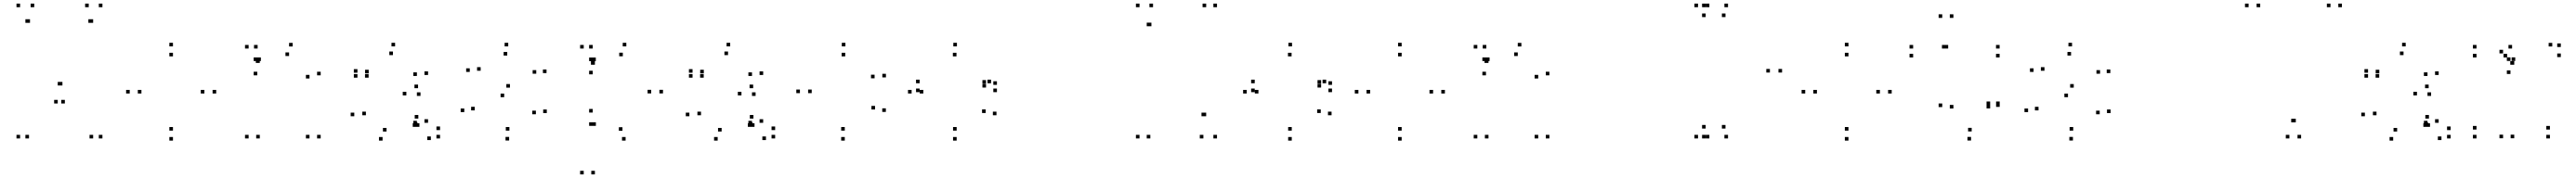

<svg xmlns="http://www.w3.org/2000/svg" viewBox="-20 -760 14300 990"><path d="M91.5 10V-10H71.5V10ZM141 10V-10H121V10ZM141 -633V-653H121V-633ZM146.5 -633V-653H126.5V-633ZM300.5 -184.5V-204.5H280.5V-184.5ZM340 -184.5V-204.5H320V-184.5ZM490.5 -633V-653H470.5V-633ZM497 -633V-653H477V-633ZM497 10V-10H477V10ZM548.5 10V-10H528.5V10ZM548.5 -720V-740H528.5V-720ZM472.5 -720V-740H452.5V-720ZM326.5 -284.5V-304.5H306.5V-284.5ZM320.5 -284.5V-304.5H300.5V-284.5ZM170 -720V-740H150V-720ZM91.5 -720V-740H71.5V-720Z M940 -502V-522H920V-502ZM700 -240V-260H680V-240ZM940 22V2H920V22ZM1180 -240V-260H1160V-240ZM940 -33.5V-53.5H920V-33.5ZM765 -240V-260H745V-240ZM940 -446.5V-466.5H920V-446.5ZM1114.5 -240V-260H1094.5V-240Z M1420 -410V-430H1400V-410ZM1410 -490V-510H1390V-490ZM1360 -490V-510H1340V-490ZM1360 10V-10H1340V10ZM1422 10V-10H1402V10ZM1422 -410V-430H1402V-410ZM1760 -341V-361H1740V-341ZM1604.5 -501.5V-521.5H1584.5V-501.5ZM1428 -420.5V-440.5H1408V-420.5ZM1408 -420.5V-440.5H1388V-420.5ZM1408 -341V-361H1388V-341ZM1584.5 -448.5V-468.5H1564.5V-448.5ZM1698 -323.5V-343.5H1678V-323.5ZM1698 10V-10H1678V10ZM1760 10V-10H1740V10Z M1964 -355.5V-375.5H1944V-355.5ZM1964 -328V-348H1944V-328ZM2026 -328V-348H2006V-328ZM2026.5 -352V-372H2006.5V-352ZM2161 -453.5V-473.5H2141V-453.5ZM2294 -337.5V-357.5H2274V-337.5ZM2294 -68V-88H2274V-68ZM2297 -59.5V-79.5H2277V-59.5ZM2371.5 19V-1H2351.5V19ZM2422.5 10V-10H2402.5V10ZM2422.5 -36.5V-56.5H2402.5V-36.5ZM2356 -77V-97H2336V-77ZM2356 -343V-363H2336V-343ZM2173 -502V-522H2153V-502ZM2300.5 -269.5V-289.5H2280.5V-269.5ZM1946.5 -113.5V-133.5H1926.5V-113.5ZM2103.5 22V2H2083.5V22ZM2291 -54.5V-74.5H2271V-54.5ZM2308 -54.5V-74.5H2288V-54.5ZM2302 -100.5V-120.5H2282V-100.5ZM2125.5 -28.5V-48.5H2105.5V-28.5ZM2011 -119V-139H1991V-119ZM2235.5 -229.5V-249.5H2215.5V-229.5ZM2314 -226.5V-246.5H2294V-226.5Z M2587.5 -360V-380H2567.5V-360ZM2778.5 -219.5V-239.5H2758.5V-219.5ZM2954.5 -124.5V-144.5H2934.5V-124.5ZM2807.5 -33.5V-53.5H2787.5V-33.5ZM2615 -146V-166H2595V-146ZM2557 -136.5V-156.5H2537V-136.5ZM2806 21.5V1.5H2786V21.5ZM3015 -131V-151H2995V-131ZM2810.5 -272.5V-292.5H2790.5V-272.5ZM2648 -366.5V-386.5H2628V-366.5ZM2795.5 -451V-471H2775.5V-451ZM2956.5 -350V-370H2936.5V-350ZM3013.5 -353.5V-373.5H2993.5V-353.5ZM2801 -502V-522H2781V-502Z M3280 -400V-420H3260V-400ZM3270 -490V-510H3250V-490ZM3220 -490V-510H3200V-490ZM3220 210V190H3200V210ZM3282 210V190H3262V210ZM3282 -400V-420H3262V-400ZM3456.5 -502V-522H3436.5V-502ZM3287 -420V-440H3267V-420ZM3270 -420V-440H3250V-420ZM3270 -346.5V-366.5H3250V-346.5ZM3437 -447V-467H3417V-447ZM3594.5 -240.5V-260.5H3574.5V-240.5ZM3435 -32.5V-52.5H3415V-32.5ZM3270 -134V-154H3250V-134ZM3270 -60V-80H3250V-60ZM3287.5 -60V-80H3267.5V-60ZM3452.5 22V2H3432.5V22ZM3660 -240.5V-260.5H3640V-240.5Z M3824 -355.5V-375.5H3804V-355.5ZM3824 -328V-348H3804V-328ZM3886 -328V-348H3866V-328ZM3886.5 -352V-372H3866.5V-352ZM4021 -453.5V-473.5H4001V-453.5ZM4154 -337.5V-357.5H4134V-337.5ZM4154 -68V-88H4134V-68ZM4157 -59.5V-79.5H4137V-59.5ZM4231.5 19V-1H4211.5V19ZM4282.5 10V-10H4262.5V10ZM4282.5 -36.5V-56.5H4262.5V-36.5ZM4216 -77V-97H4196V-77ZM4216 -343V-363H4196V-343ZM4033 -502V-522H4013V-502ZM4160.5 -269.5V-289.5H4140.5V-269.5ZM3806.5 -113.5V-133.5H3786.5V-113.5ZM3963.5 22V2H3943.5V22ZM4151 -54.5V-74.5H4131V-54.5ZM4168 -54.5V-74.5H4148V-54.5ZM4162 -100.5V-120.5H4142V-100.5ZM3985.5 -28.5V-48.5H3965.5V-28.5ZM3871 -119V-139H3851V-119ZM4095.5 -229.5V-249.5H4075.5V-229.5ZM4174 -226.5V-246.5H4154V-226.5Z M4669 -33.5V-53.5H4649V-33.5ZM4485.5 -242V-262H4465.5V-242ZM4671.5 -446.5V-466.5H4651.5V-446.5ZM4834.5 -324.5V-344.5H4814.5V-324.5ZM4897.5 -329.5V-349.5H4877.5V-329.5ZM4672.5 -502V-522H4652.5V-502ZM4420 -242V-262H4400V-242ZM4669 22V2H4649V22ZM4897 -137.5V-157.5H4877V-137.5ZM4837 -151V-171H4817V-151Z M5290 22V2H5270V22ZM5511 -119V-139H5491V-119ZM5451 -131.5V-151.5H5431V-131.5ZM5290 -33.5V-53.5H5270V-33.5ZM5105 -240V-260H5085V-240ZM5289 -446.5V-466.5H5269V-446.5ZM5453 -294.5V-314.5H5433V-294.5ZM5453 -273V-293H5433V-273ZM5481 -297V-317H5461V-297ZM5084.5 -297V-317H5064.5V-297ZM5084.5 -247.5V-267.5H5064.5V-247.5ZM5513.5 -247.5V-267.5H5493.5V-247.5ZM5513.5 -288V-308H5493.5V-288ZM5291.5 -502V-522H5271.5V-502ZM5040 -240V-260H5020V-240Z M6735 10V-10H6715V10ZM6735 -720V-740H6715V-720ZM6675 -720V-740H6655V-720ZM6675 -113.5V-133.5H6655V-113.5ZM6669 -113.5V-133.5H6649V-113.5ZM6380 -720V-740H6360V-720ZM6305 -720V-740H6285V-720ZM6305 10V-10H6285V10ZM6365 10V-10H6345V10ZM6365 -614V-634H6345V-614ZM6371 -614V-634H6351V-614ZM6659.5 10V-10H6639.5V10Z M7150 22V2H7130V22ZM7371 -119V-139H7351V-119ZM7311 -131.5V-151.5H7291V-131.5ZM7150 -33.5V-53.5H7130V-33.5ZM6965 -240V-260H6945V-240ZM7149 -446.5V-466.5H7129V-446.5ZM7313 -294.5V-314.5H7293V-294.5ZM7313 -273V-293H7293V-273ZM7341 -297V-317H7321V-297ZM6944.5 -297V-317H6924.5V-297ZM6944.5 -247.5V-267.5H6924.5V-247.5ZM7373.5 -247.5V-267.5H7353.5V-247.5ZM7373.5 -288V-308H7353.5V-288ZM7151.5 -502V-522H7131.5V-502ZM6900 -240V-260H6880V-240Z M7760 -502V-522H7740V-502ZM7520 -240V-260H7500V-240ZM7760 22V2H7740V22ZM8000 -240V-260H7980V-240ZM7760 -33.5V-53.5H7740V-33.5ZM7585 -240V-260H7565V-240ZM7760 -446.5V-466.5H7740V-446.5ZM7934.5 -240V-260H7914.5V-240Z M8240 -410V-430H8220V-410ZM8230 -490V-510H8210V-490ZM8180 -490V-510H8160V-490ZM8180 10V-10H8160V10ZM8242 10V-10H8222V10ZM8242 -410V-430H8222V-410ZM8580 -341V-361H8560V-341ZM8424.5 -501.5V-521.5H8404.5V-501.5ZM8248 -420.5V-440.5H8228V-420.5ZM8228 -420.5V-440.5H8208V-420.5ZM8228 -341V-361H8208V-341ZM8404.5 -448.5V-468.5H8384.5V-448.5ZM8518 -323.5V-343.5H8498V-323.5ZM8518 10V-10H8498V10ZM8580 10V-10H8560V10Z M9468 -720V-740H9448V-720ZM9405 -720V-740H9385V-720ZM9405 10V-10H9385V10ZM9468 10V-10H9448V10ZM9557.5 -45V-65H9537.5V-45ZM9447.5 -45V-65H9427.5V-45ZM9447.5 10V-10H9427.5V10ZM9571.5 10V-10H9551.5V10ZM9871.5 -356.5V-376.5H9851.5V-356.5ZM9571.5 -720V-740H9551.5V-720ZM9447.5 -720V-740H9427.5V-720ZM9447.5 -665V-685H9427.5V-665ZM9557.5 -665V-685H9537.5V-665ZM9804 -356.5V-376.5H9784V-356.5Z M10240 -502V-522H10220V-502ZM10000 -240V-260H9980V-240ZM10240 22V2H10220V22ZM10480 -240V-260H10460V-240ZM10240 -33.5V-53.5H10220V-33.5ZM10065 -240V-260H10045V-240ZM10240 -446.5V-466.5H10220V-446.5ZM10414.5 -240V-260H10394.5V-240Z M10920.5 21.5V1.5H10900.5V21.5ZM11079.5 -165.5V-185.5H11059.5V-165.5ZM11079.5 -175.5V-195.5H11059.5V-175.5ZM11026.5 -175.5V-195.5H11006.5V-175.5ZM11026.5 -157V-177H11006.5V-157ZM10924 -29V-49H10904V-29ZM10822.5 -156.5V-176.5H10802.5V-156.5ZM10822.5 -660.5V-680.5H10802.5V-660.5ZM10760.5 -660.5V-680.5H10740.5V-660.5ZM10760.5 -164.5V-184.5H10740.5V-164.5ZM10779 -490V-510H10759V-490ZM10599 -490V-510H10579V-490ZM10599 -440.5V-460.5H10579V-440.5ZM11079 -440.5V-460.5H11059V-440.5ZM11079 -490V-510H11059V-490ZM10793.5 -490V-510H10773.5V-490Z M11267.5 -360V-380H11247.5V-360ZM11458.5 -219.5V-239.5H11438.5V-219.5ZM11634.5 -124.5V-144.5H11614.5V-124.5ZM11487.5 -33.5V-53.5H11467.5V-33.5ZM11295 -146V-166H11275V-146ZM11237 -136.5V-156.5H11217V-136.5ZM11486 21.5V1.5H11466V21.5ZM11695 -131V-151H11675V-131ZM11490.5 -272.5V-292.5H11470.5V-272.5ZM11328 -366.5V-386.5H11308V-366.5ZM11475.5 -451V-471H11455.5V-451ZM11636.5 -350V-370H11616.5V-350ZM11693.5 -353.5V-373.5H11673.5V-353.5ZM11481 -502V-522H11461V-502Z M12687.5 10V-10H12667.5V10ZM12752.5 10V-10H12732.5V10ZM12979 -720V-740H12959V-720ZM12915.5 -720V-740H12895.5V-720ZM12723 -79.5V-99.5H12703V-79.5ZM12717.5 -79.5V-99.5H12697.5V-79.5ZM12525.5 -720V-740H12505.5V-720ZM12461 -720V-740H12441V-720Z M13124 -355.5V-375.5H13104V-355.5ZM13124 -328V-348H13104V-328ZM13186 -328V-348H13166V-328ZM13186.5 -352V-372H13166.5V-352ZM13321 -453.5V-473.5H13301V-453.5ZM13454 -337.5V-357.5H13434V-337.5ZM13454 -68V-88H13434V-68ZM13457 -59.5V-79.5H13437V-59.5ZM13531.5 19V-1H13511.5V19ZM13582.5 10V-10H13562.5V10ZM13582.5 -36.5V-56.5H13562.5V-36.5ZM13516 -77V-97H13496V-77ZM13516 -343V-363H13496V-343ZM13333 -502V-522H13313V-502ZM13460.5 -269.5V-289.5H13440.5V-269.5ZM13106.5 -113.5V-133.5H13086.5V-113.5ZM13263.5 22V2H13243.5V22ZM13451 -54.5V-74.5H13431V-54.5ZM13468 -54.5V-74.5H13448V-54.5ZM13462 -100.5V-120.5H13442V-100.5ZM13285.5 -28.5V-48.5H13265.5V-28.5ZM13171 -119V-139H13151V-119ZM13395.5 -229.5V-249.5H13375.5V-229.5ZM13474 -226.5V-246.5H13454V-226.5Z M13726 -490V-510H13706V-490ZM13726 -440.5V-460.5H13706V-440.5ZM13896 -440.5V-460.5H13876V-440.5ZM13873.5 -463V-483H13853.5V-463ZM13873.5 9V-11H13853.5V9ZM13935.5 9V-11H13915.5V9ZM13935.5 -400V-420H13915.5V-400ZM13933.5 -400V-420H13913.5V-400ZM13923.5 -490V-510H13903.5V-490ZM14194 -498.5V-518.5H14174V-498.5ZM14146.5 -501.5V-521.5H14126.5V-501.5ZM13941 -421V-441H13921V-421ZM13914.5 -421V-441H13894.5V-421ZM13914.5 -348.5V-368.5H13894.5V-348.5ZM14194 -442.5V-462.5H14174V-442.5ZM14133.5 10V-10H14113.5V10ZM14133.5 -39.5V-59.5H14113.5V-39.5ZM13726 -39.5V-59.5H13706V-39.5ZM13726 10V-10H13706V10Z"/></svg>

Font: Monaspace Neon Dots Var
Style: Regular
Weight: 400
Designer: Riley Cran and the Lettermatic Team
Version: Version 1.100 (Monaspace Neon Dots)